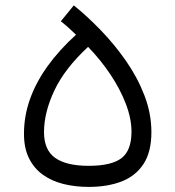

<svg xmlns="http://www.w3.org/2000/svg" viewBox="-20 -703 668 732"><path d="M261.4 -682.5 211.9 -621.9Q226.5 -610.7 241.1 -597.4Q255.7 -584.1 269.8 -570.6Q205.9 -512.6 161.6 -451.1Q117.4 -389.7 94.4 -325.2Q71.4 -260.7 71.4 -192.9Q71.4 -138.3 90.5 -99.7Q109.6 -61.1 143.4 -36.9Q177.2 -12.7 222 -1.5Q266.8 9.6 318.1 9.6Q389.4 9.6 443.1 -11Q496.9 -31.7 527 -77.6Q557.2 -123.5 557.2 -199.1Q557.2 -270.4 530.7 -339Q504.3 -407.6 460.7 -470.4Q417 -533.1 364.8 -587.2Q312.6 -641.2 261.4 -682.5ZM315.8 -524.3Q363.7 -474.9 401 -419Q438.4 -363 459.8 -307Q481.3 -251 481.3 -201Q481.3 -129.2 443.1 -100Q405 -70.8 318.1 -70.8Q233.6 -70.8 190.7 -100.8Q147.8 -130.8 147.8 -199.3Q147.8 -274 187.1 -357.7Q226.4 -441.4 315.8 -524.3Z"/></svg>

Font: Estedad-FD VF
Style: Regular
Weight: 100
Designer: Amin Abedi
Version: Version 7.3